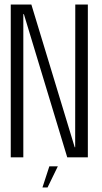

<svg xmlns="http://www.w3.org/2000/svg" viewBox="-20 -695 452 848"><path d="M27.5 0H83V-632.5H85.5L277 0H368V-675H312.5L312 -44.5H310L118.5 -675H27.5ZM167.5 133H190L235.5 39.5H198Z"/></svg>

Font: Anybody Condensed Light
Style: Regular
Weight: 300
Width: 3
Designer: Tyler Finck
Foundry: Etcetera Type Company
Version: Version 1.113;gftools[0.9.25]